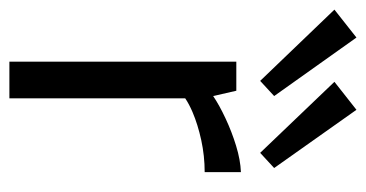

<svg xmlns="http://www.w3.org/2000/svg" viewBox="-246 -574 779 409"><g transform="rotate(90 143.5 -369.5)"><path d="M70.3 0V-483.4H132.3L143.6 -434.1Q163.1 -447.3 191.2 -460.4Q219.2 -473.6 249.5 -482.9Q279.8 -492.2 305.7 -493.2V-416Q271 -416 237.5 -408.7Q204.1 -401.4 177.7 -390.1Q160.6 -382.8 148.4 -374.5V0ZM264.6 -534.2 113.3 -692.4 172.9 -739.3 296.9 -564ZM111.3 -534.2 -40.5 -692.4 19 -739.3 143.6 -564Z"/></g></svg>

Font: Anaheim Medium
Style: Regular
Weight: 500
Version: Version 2.001